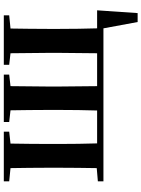

<svg xmlns="http://www.w3.org/2000/svg" viewBox="116 -692 760 1033"><g transform="rotate(-90 496.5 -176.0)"><path d="M37 0H860L894 184H942L957 -34H860C858 -91 857 -178 857 -235V-301C857 -356 858 -442 859 -500L930 -507V-536H664V-507L726 -500L728 -301V-235L726 -34H549L547 -235V-301L549 -500L611 -507V-536H356V-507L419 -500C420 -443 421 -357 421 -301V-235C421 -178 420 -91 418 -34H241C239 -91 238 -178 238 -235V-301C238 -356 239 -442 240 -500L304 -507V-536H37V-507L108 -500C109 -442 110 -357 110 -301V-235C110 -179 109 -94 108 -36L37 -30Z"/></g></svg>

Font: Noto Serif CJK TC
Style: Bold
Weight: 700
Designer: Ryoko NISHIZUKA 西塚涼子 (kana & ideographs); Frank Grießhammer (Latin, Greek & Cyrillic); Wenlong ZHANG 张文龙 (bopomofo); San
Foundry: Adobe
Version: Version 2.001;hotconv 1.1.0;makeotfexe 2.6.0